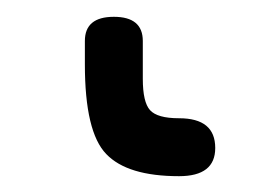

<svg xmlns="http://www.w3.org/2000/svg" viewBox="-20 -39 319 233"><path d="M197.3 174.8C226.6 174.8 241.2 163.4 241.2 140.6C241.2 116.5 226.6 104.5 197.3 104.5C179.7 104.5 168 101.2 162.1 94.7C156.2 88.2 153.3 75.5 153.3 56.6V10.7C153.3 -8.8 141.6 -18.6 118.2 -18.6C94.7 -18.6 83 -8.8 83 10.7V39.1C83 93.8 91.6 130 108.9 147.9C126.1 165.9 155.6 174.8 197.3 174.8Z"/></svg>

Font: Jura
Style: DemiBold
Weight: 600
Version: Version 2.5.1